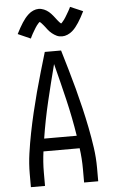

<svg xmlns="http://www.w3.org/2000/svg" viewBox="-63 -1016 626 1057"><g transform="rotate(-5 250.0 -487.0)"><path d="M64 0V-74Q64 -130 72 -186Q80 -242 91 -297.5Q102 -353 115 -408Q128 -463 142.5 -517.5Q157 -572 173 -626.5Q189 -681 205 -735H295Q311 -681 327 -626.5Q343 -572 357.5 -517.5Q372 -463 385 -408Q398 -353 409 -297.5Q420 -242 428 -186Q436 -130 436 -74V0H358V-74Q358 -103 356 -132Q354 -161 350 -190H150Q146 -161 144 -132Q142 -103 142 -74V0ZM340 -260Q324 -362 300 -463Q276 -564 250 -664Q224 -564 200 -463Q176 -362 160 -260ZM308 -812Q300 -812 292.5 -813.5Q285 -815 278.5 -818Q272 -821 265 -825.5Q258 -830 252.5 -834.5Q247 -839 241 -845Q235 -851 230.5 -857Q226 -863 221.5 -869Q217 -875 211.5 -881.5Q206 -888 201 -893.5Q196 -899 192 -902Q189 -900 187 -898.5Q185 -897 182 -893Q179 -889 177.5 -887.5Q176 -886 174.5 -884Q173 -882 171.5 -879.5Q170 -877 168 -874.5Q166 -872 164.5 -869Q163 -866 161 -863Q159 -860 157 -856.5Q155 -853 153 -849.5Q151 -846 148.5 -842Q146 -838 144 -833.5Q142 -829 139.5 -824.5Q137 -820 135 -815L65 -846Q74 -864 82.5 -879Q91 -894 99 -906.5Q107 -919 115.5 -929.5Q124 -940 135.5 -950.5Q147 -961 162 -967.5Q177 -974 192 -974Q200 -974 207.5 -972Q215 -970 221.5 -967.5Q228 -965 235 -960.5Q242 -956 247.5 -951.5Q253 -947 259 -940.5Q265 -934 269.5 -928.5Q274 -923 278.5 -917Q283 -911 288.5 -904Q294 -897 298.5 -892Q303 -887 308 -883Q311 -885 313 -887Q315 -889 318 -893Q321 -897 322.5 -898.5Q324 -900 325.5 -902Q327 -904 328.5 -906.5Q330 -909 332 -911.5Q334 -914 335.5 -917Q337 -920 339 -923Q341 -926 343 -929.5Q345 -933 347 -936.5Q349 -940 351.5 -944Q354 -948 356 -952Q358 -956 360.5 -960.5Q363 -965 365 -970L435 -940Q426 -922 417.5 -906.5Q409 -891 401 -879Q393 -867 384.5 -856Q376 -845 364.5 -835Q353 -825 338 -818.5Q323 -812 308 -812Z"/></g></svg>

Font: Zed Mono
Style: Regular
Weight: 400
Monospace: yes
Designer: Belleve Invis
Foundry: Belleve Invis
Version: Version 1.0.0; ttfautohint (v1.8.4)